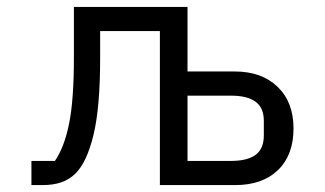

<svg xmlns="http://www.w3.org/2000/svg" viewBox="-20 -536 940 556"><path d="M139 -70Q166 -109 180 -177.5Q194 -246 194 -369V-516H523V-329H660Q738 -329 784 -284.5Q830 -240 830 -164Q830 -87 785 -43.5Q740 0 661 0H443V-446H270V-367Q270 -226 251 -146.5Q232 -67 199 -34Q181 -16 157.5 -8Q134 0 102 0H71V-70ZM744 -144V-186Q744 -224 720 -241.5Q696 -259 649 -259H523V-70H649Q696 -70 720 -87.5Q744 -105 744 -144Z"/></svg>

Font: iA Writer Duo V
Style: Regular
Weight: 400
Designer: Mike Abbink, Paul van der Laan, Pieter van Rosmalen, Oliver Reichenstein
Foundry: Information Architects Inc.
Version: Version 2.000